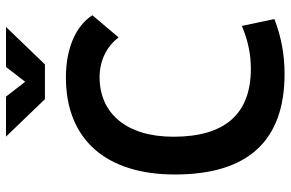

<svg xmlns="http://www.w3.org/2000/svg" viewBox="-181 -757 948 626"><g transform="rotate(-90 293.0 -444.0)"><path d="M365.2 9.8C426.8 9.8 486.3 -1 543.9 -23.4L521.5 -129.4C475.6 -109.9 429.7 -100.1 381.8 -100.1C234.9 -100.1 160.2 -184.1 160.2 -352.5C160.2 -506.3 236.8 -593.3 354.5 -593.3C407.2 -593.3 454.6 -570.8 483.9 -531.2L556.2 -616.7C521 -671.9 446.8 -703.1 353.5 -703.1C151.9 -703.1 37.1 -573.2 37.1 -347.7C37.1 -109.4 147 9.8 365.2 9.8ZM282.7 -771.5H396L518.1 -898.4H387.7L339.4 -835.9L291 -898.4H160.6Z"/></g></svg>

Font: Cascadia Code PL SemiBold
Style: Regular
Weight: 600
Monospace: yes
Designer: Aaron Bell
Foundry: Saja Typeworks
Version: Version 2404.023